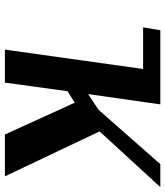

<svg xmlns="http://www.w3.org/2000/svg" viewBox="36 -726 690 803"><g transform="rotate(90 381.5 -325.0)"><path d="M763 -650 530 -396 718 0H543L410 -292L362 -262L326 0H188L269 -578H95L107 -650H417L374 -348L440 -392L667 -650Z"/></g></svg>

Font: Arsenal
Style: Bold Italic
Weight: 700
Italic angle: -9.10001°
Designer: Andrij Shevchenko
Foundry: Stairsfor
Version: Version 2.001;PS 002.001;hotconv 1.0.88;makeotf.lib2.5.64775